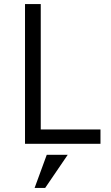

<svg xmlns="http://www.w3.org/2000/svg" viewBox="-20 -710 546 948"><path d="M103.5 0ZM103.5 0ZM476.1 0H103.5V-689.9H181.2V-70.8H476.1ZM203.1 217.8H150.9L210.9 54.2H314.5Z"/></svg>

Font: Acari Sans
Style: Regular
Weight: 400
Designer: Alfredo Marco Pradil and Stefan Peev
Foundry: Hanken Design Co.
Version: Version 1.045;February 4, 2021;FontCreator 13.0.0.2655 64-bi